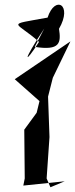

<svg xmlns="http://www.w3.org/2000/svg" viewBox="-20 -787 316 807"><path d="M192 0 176 -37 188 -211 182 -381 202 -460 276 -613 42 -454 146 -362 134 -313 82 -242 84 -37 78 -7 252 -25ZM126 -590C233 -573 237 -607 228 -666C287 -768 211 -809 180 -713C0 -680 44 -700 144 -611C82 -514 71 -523 166 -667Z"/></svg>

Font: Asimov Silicon
Style: Regular
Weight: 400
Designer: Google
Version: Version 2.000980; 2014